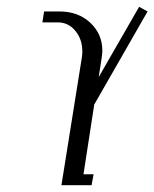

<svg xmlns="http://www.w3.org/2000/svg" viewBox="-20 -546 455 566"><path d="M105 -480 109.9 -512.2H155.8Q210.4 -512.2 246.1 -479Q281.7 -445.8 281.7 -396.5Q281.7 -389.6 279.8 -376L271 -318.8L390.1 -525.9L415 -512.2L257.8 -237.8L226.1 -32.2H255.9L250 0H161.1L221.2 -376Q222.7 -385.3 222.7 -394.5Q222.7 -430.2 202.1 -455.1Q181.6 -480 150.9 -480Z"/></svg>

Font: Gawaa
Style: Italic
Weight: 400
Designer: T. Christopher White
Version: Version 1.0